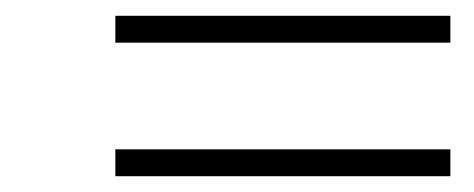

<svg xmlns="http://www.w3.org/2000/svg" viewBox="-20 -372 600 243"><path d="M126 -318V-352H550V-318ZM126 -149V-183H550V-149Z"/></svg>

Font: Titillium Web ExtraLight
Style: Italic
Weight: 275
Italic angle: -13°
Version: Version 1.002;PS 57.000;hotconv 1.0.70;makeotf.lib2.5.55311